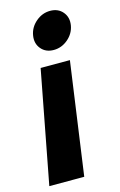

<svg xmlns="http://www.w3.org/2000/svg" viewBox="-134 -583 518 832"><g transform="rotate(-15 124.5 -167.5)"><path d="M-20 198.7 76.2 -305.7H207.5L136.7 198.7ZM151.9 -366.2Q116.2 -366.2 95.7 -390.6Q75.2 -415 81.1 -450.2Q86.9 -485.4 115.5 -509.8Q144 -534.2 179.7 -534.2Q215.3 -534.2 235.8 -509.8Q256.3 -485.4 250.5 -450.2Q244.6 -415 216.1 -390.6Q187.5 -366.2 151.9 -366.2Z"/></g></svg>

Font: Inter 28pt
Style: Bold Italic
Weight: 700
Italic angle: -9.3988°
Designer: Rasmus Andersson
Foundry: rsms
Version: Version 4.001;git-66647c0bb